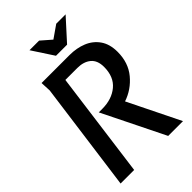

<svg xmlns="http://www.w3.org/2000/svg" viewBox="-267 -1005 1101 1101"><g transform="rotate(-45 283.5 -455.0)"><path d="M138 0H28L118 -665L115 -728H342Q399 -728 446 -709Q493 -690 521.5 -649.5Q550 -609 550 -546Q550 -458 500.5 -398.5Q451 -339 379 -315L534 0H414L228 -377H256Q334 -377 384 -418.5Q434 -460 434 -540Q434 -593 403 -618.5Q372 -644 321 -644H224ZM339 -856 415 -909H491L374 -780H284L199 -910H277Z"/></g></svg>

Font: Rosario SemiBold
Style: Italic
Weight: 600
Italic angle: -8.05°
Designer: Hector Gatti
Foundry: Omnibus Type
Version: Version 1.101; ttfautohint (v1.8.1.43-b0c9)